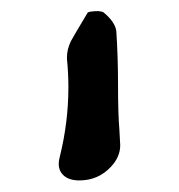

<svg xmlns="http://www.w3.org/2000/svg" viewBox="-20 -901 317 340"><path d="M120.6 -581.5Q103 -581.5 93.5 -589.6Q84 -597.7 84 -610.8Q84 -616.7 85.9 -623.5Q101.1 -684.6 101.1 -746.6Q101.1 -771.5 98.6 -796.4V-799.8Q98.6 -813.5 105.5 -828.1Q109.4 -835.4 134.8 -877.9Q135.7 -879.9 141.8 -880.6Q147.9 -881.3 154.3 -881.3Q160.6 -880.9 163.6 -878.9Q184.1 -861.8 186 -845.7Q189 -799.3 189 -752.4Q189 -699.2 191.4 -671.4L192.9 -644Q192.9 -623 176.3 -605.5Q153.8 -581.5 120.6 -581.5Z"/></svg>

Font: Unutterable
Style: Regular
Weight: 400
Designer: GGBotNet
Foundry: f0n7.com
Version: 1.00